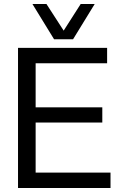

<svg xmlns="http://www.w3.org/2000/svg" viewBox="-20 -939 598 959"><path d="M70 0V-700H515V-623H158V-403H491V-327H158V-77H532V0ZM453 -919 345 -743H250L142 -919H212L298 -786L383 -919Z"/></svg>

Font: Georama
Style: Regular
Weight: 400
Designer: Jean-Baptiste Levee
Foundry: Production Type
Version: Version 1.000